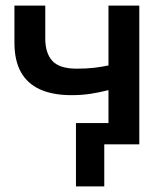

<svg xmlns="http://www.w3.org/2000/svg" viewBox="-20 -515 594 685"><path d="M251 150V-76H433V0H352V150ZM367 0V-193.5Q332 -184.5 300.8 -180Q269.5 -175.5 235 -175.5Q168.5 -175.5 123 -196Q77.5 -216.5 54.5 -258Q31.5 -299.5 31.5 -362.5V-495H141.5V-378Q141.5 -325 167 -297.5Q192.5 -270 254 -270Q289.5 -270 316.2 -273.2Q343 -276.5 367 -281.5V-495H477V0Z"/></svg>

Font: Geologica Roman
Style: Regular
Weight: 400
Designer: Sindre Bremnes, Frode Helland
Foundry: Monokrom Skriftforlag AS
Version: Version 1.010;gftools[0.9.28]